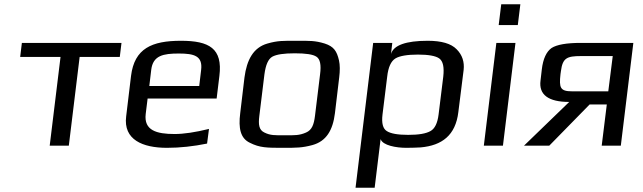

<svg xmlns="http://www.w3.org/2000/svg" viewBox="-20 -686 3027 904"><path d="M544 -418 552 -484H83L75 -418H265L214 0H304L355 -418Z M832 -494C695 -494 613 -458 597 -329L574 -138C560 -28 652 10 766 10C828 10 891 3 955 -10L964 -79C899 -63 845 -55 802 -55C717 -55 657 -72 666 -149L675 -222H1000L1013 -329C1029 -458 965 -494 832 -494ZM822 -434C894 -434 935 -423 927 -357L918 -281H683L692 -357C700 -425 749 -434 822 -434Z M1577 -321C1581 -353 1581 -380 1576 -402C1566 -445 1552 -467 1509 -481C1463 -495 1439 -494 1376 -494C1313 -494 1288 -495 1239 -481C1173 -462 1142 -405 1131 -321L1111 -153C1102 -82 1112 -35 1156 -14C1203 10 1237 10 1314 10C1375 10 1403 10 1451 -3C1516 -21 1547 -72 1557 -153ZM1463 -140C1458 -100 1449 -74 1421 -62C1389 -48 1368 -49 1321 -49C1274 -49 1253 -48 1225 -62C1199 -74 1196 -100 1201 -140L1225 -336C1231 -381 1243 -408 1262 -419C1282 -430 1317 -435 1368 -435C1420 -435 1454 -430 1470 -419C1487 -408 1493 -381 1487 -336Z M1893 10C1919 10 1942 9 1961 8C2061 -1 2125 -49 2138 -158L2163 -357C2167 -394 2157 -427 2130 -454C2104 -481 2058 -494 1994 -494C1891 -494 1833 -473 1821 -432L1827 -484H1737L1654 198H1744L1772 -31C1782 -1 1846 10 1893 10ZM2045 -147C2040 -106 2027 -80 2007 -69C1986 -57 1952 -51 1902 -51C1853 -51 1819 -57 1801 -69C1783 -80 1776 -106 1781 -147L1803 -325C1808 -370 1821 -398 1842 -411C1862 -423 1898 -429 1948 -429C1997 -429 2031 -423 2048 -411C2066 -398 2072 -370 2067 -325Z M2348 0 2407 -484H2317L2258 0ZM2418 -568 2430 -666H2340L2328 -568Z M2566 0 2756 -194H2837L2813 0H2903L2962 -484H2714C2648 -484 2602 -476 2577 -460C2553 -443 2537 -410 2531 -359L2525 -307C2516 -240 2562 -206 2660 -206L2447 0ZM2716 -422H2865L2844 -256H2674C2617 -256 2612 -273 2619 -337L2621 -351C2629 -413 2649 -422 2716 -422Z"/></svg>

Font: Gamestation Text
Style: Italic
Weight: 400
Designer: Jonas Hecksher
Foundry: Jonas Hecksher, Playtypeª, e-types AS
Version: Version 1.003